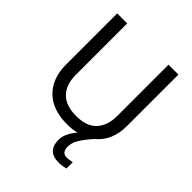

<svg xmlns="http://www.w3.org/2000/svg" viewBox="-254 -857 1220 1220"><g transform="rotate(45 355.5 -247.0)"><path d="M541 -714H630V-252Q630 -119 542 -47Q495 6 475.5 40Q456 74 456 107Q456 161 501 161Q516 161 549 155V211Q515 220 487 220Q384 220 384 117Q384 62 437 1Q398 10 352 10Q221 10 150.5 -61Q80 -132 80 -254V-714H170V-251Q170 -163 217 -115.5Q264 -68 357 -68Q450 -68 495.5 -117.5Q541 -167 541 -252Z"/></g></svg>

Font: Advent Sans Logo
Style: Regular
Weight: 400
Designer: Types & Symbols
Foundry: Types & Symbols
Version: Version 1.002